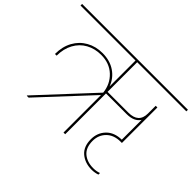

<svg xmlns="http://www.w3.org/2000/svg" viewBox="-185 -1029 1365 1365"><g transform="rotate(45 497.0 -347.0)"><path d="M535 -724V-426H744Q847 -426 847 -520V-598H864V-241H852Q784 -241 745 -202Q706 -163 706 -104Q706 -36 745.5 -3Q785 30 847 30Q879 30 905 20V36Q895 40 878.5 43Q862 46 847 46Q779 46 734 8Q689 -30 689 -104Q689 -169 731 -212.5Q773 -256 847 -257V-456Q817 -410 743 -410H535V0H518V-377L167 0H149V-4L517 -400Q509 -478 455 -529Q401 -580 317 -580Q254 -580 204 -552.5Q154 -525 125.5 -473Q97 -421 97 -352H80Q80 -426 110.5 -481Q141 -536 194.5 -566Q248 -596 315 -596Q390 -596 443 -560Q496 -524 518 -463V-724H-35V-740H1029V-724Z"/></g></svg>

Font: Fz Poppins Thin
Style: Regular
Weight: 100
Designer: Ninad Kale (Devanagari), Jonny Pinhorn (Latin)
Foundry: Indian Type Foundry
Version: Vit hóa bi Vntype.Com & FontZin.Com